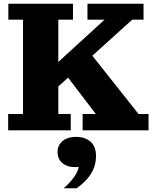

<svg xmlns="http://www.w3.org/2000/svg" viewBox="-20 -702 840 1034"><path d="M257 -203 192 -275 543 -596H451V-682H753V-596H692ZM24 0V-88H104V-596H25V-682H373V-596H294V-88H361V0ZM425 0V-88H496L329 -307L463 -420L726 -88H780V0ZM323 312Q355 284 377 254Q399 224 404 197Q352 202 321 180Q290 158 290 116Q290 80 317 57.5Q344 35 390 35Q437 35 467 60.5Q497 86 497 139Q497 181 480.5 214.5Q464 248 439.5 272.5Q415 297 392 312Z"/></svg>

Font: Montagu Slab
Style: Bold
Weight: 700
Designer: Florian Karsten
Foundry: Florian Karsten
Version: Version 1.000